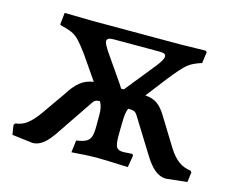

<svg xmlns="http://www.w3.org/2000/svg" viewBox="-78 -612 888 731"><g transform="rotate(15 366.0 -246.0)"><path d="M716 -39 711 0 629 9Q605 9 584 -8Q563 -25 540 -63L460 -192Q453 -204 446 -207.5Q439 -211 425 -211H421Q415 -198 413.5 -176Q412 -154 412 -100Q412 -69 418.5 -58Q425 -47 445 -47L481 -49L485 -43L477 4Q385 0 361 0Q312 0 255 5L261 -43Q288 -47 300 -54Q312 -61 316.5 -75Q321 -89 321 -118V-160Q321 -177 318.5 -188Q316 -199 310 -211Q297 -211 291 -207Q285 -203 277 -190L191 -63Q166 -24 145.5 -7.5Q125 9 103 9L21 -1L15 -39L21 -46Q45 -48 65.5 -63.5Q86 -79 108 -110L171 -200Q194 -237 216 -254.5Q238 -272 268 -276L204 -369Q181 -400 167 -415Q153 -430 136.5 -437.5Q120 -445 90 -452L88 -455L93 -501L198 -499H551L648 -501L654 -497L648 -452Q612 -441 593 -425Q574 -409 536 -361L471 -277Q500 -275 518.5 -262Q537 -249 554 -221L623 -109Q642 -79 663 -63.5Q684 -48 711 -45ZM273 -437Q273 -428 293.5 -397.5Q314 -367 336 -336Q344 -324 357.5 -305Q371 -286 375 -278H386L480 -395Q505 -426 505 -438Q505 -446 499.5 -449Q494 -452 479 -452H300Q285 -452 279 -448.5Q273 -445 273 -437Z"/></g></svg>

Font: Alegreya SC Medium
Style: Regular
Weight: 500
Designer: Juan Pablo del Peral
Foundry: Huerta Tipografica
Version: Version 2.007; ttfautohint (v1.6)